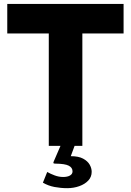

<svg xmlns="http://www.w3.org/2000/svg" viewBox="-20 -743 666 978"><path d="M17 -572.5V-723H609.5V-572.5H399.5V0H228.5V-572.5ZM447 132Q447 158 429.8 176.5Q412.5 195 384 205.2Q355.5 215.5 322.5 215.5Q289.5 215.5 257.8 209.5Q226 203.5 198.5 187.5L220.5 133Q237 142.5 258.5 150.5Q280 158.5 301.5 158.5Q323.5 158.5 336.5 151Q349.5 143.5 349.5 130Q349.5 111 330.2 101Q311 91 262.5 90.5Q255.5 90.5 253 88.8Q250.5 87 253.5 80L290.5 -5.5H362L340.5 52.5Q380 52.5 403.2 65Q426.5 77.5 436.8 95.8Q447 114 447 132Z"/></svg>

Font: Public Sans Thin ExtraBold
Style: Regular
Weight: 800
Version: Version 1.007